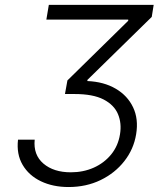

<svg xmlns="http://www.w3.org/2000/svg" viewBox="-20 -747 658 777"><path d="M52.9 -181.8H120.4Q114.3 -120.4 155.7 -85Q197.1 -49.7 266.7 -49.7Q317.1 -49.7 359.4 -68.5Q401.6 -87.4 429.9 -122Q458.1 -156.6 465.6 -203.5Q473 -248.2 457.4 -285.3Q441.8 -322.4 399.1 -344.5Q356.5 -366.5 282.3 -366.5H242.9L252.8 -421.5L498.9 -663V-667.6H167.6L177.6 -727.3H601.9L594.1 -678.6L333.8 -423.7L333.5 -419Q400.2 -416.2 448.2 -388.1Q496.1 -360.1 518.6 -312.7Q541.2 -265.3 530.9 -203.5Q521 -143.1 483.1 -94.8Q445.3 -46.5 387.1 -18.3Q328.8 9.9 257.5 9.9Q194.2 9.9 145.4 -13.5Q96.6 -36.9 71.4 -80.1Q46.2 -123.2 52.9 -181.8Z"/></svg>

Font: Inter UI Light
Style: Italic
Weight: 300
Italic angle: 9.39999°
Designer: Rasmus Andersson
Foundry: rsms
Version: 3.2;8d6f07862